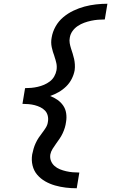

<svg xmlns="http://www.w3.org/2000/svg" viewBox="-20 -853 640 1026"><path d="M390 153Q360 153 331 149.5Q302 146 274 138Q246 130 221.5 116Q197 102 179 81Q161 60 154 31.5Q147 3 152 -28Q155 -43 159.5 -58.5Q164 -74 171 -89Q178 -104 187 -117.5Q196 -131 206.5 -144.5Q217 -158 225.5 -172Q234 -186 236 -202Q239 -219 235 -235Q231 -251 220.5 -262Q210 -273 195.5 -280Q181 -287 165.5 -291Q150 -295 133 -296.5Q116 -298 100 -298L114 -382Q130 -382 147 -383.5Q164 -385 181.5 -389Q199 -393 215.5 -400Q232 -407 246.5 -418Q261 -429 270 -445Q279 -461 282 -478Q285 -498 281 -516Q277 -534 271 -551V-552Q262 -575 256.5 -600.5Q251 -626 256 -652Q261 -683 277 -711.5Q293 -740 318 -761Q343 -782 372.5 -796Q402 -810 432 -818Q462 -826 493 -829.5Q524 -833 554 -833L540 -749Q522 -749 503.5 -747.5Q485 -746 466.5 -742Q448 -738 430 -731.5Q412 -725 395.5 -714Q379 -703 367.5 -687Q356 -671 353 -652Q350 -637 352.5 -622.5Q355 -608 359.5 -594Q364 -580 368.5 -566Q373 -552 376 -538Q379 -524 380 -509Q381 -494 379 -478Q375 -455 363.5 -432Q352 -409 333.5 -391Q315 -373 293 -360.5Q271 -348 248 -340Q269 -332 287 -319.5Q305 -307 317.5 -289Q330 -271 333.5 -248Q337 -225 333 -202Q331 -186 326.5 -171Q322 -156 315 -141Q308 -126 298.5 -112Q289 -98 279.5 -85Q270 -72 261 -57.5Q252 -43 249 -28Q246 -9 252.5 7Q259 23 271.5 34Q284 45 300 51.5Q316 58 333.5 62Q351 66 368.5 67.5Q386 69 404 69Z"/></svg>

Font: Iosevka Md Ex Obl
Style: Regular
Weight: 500
Width: 7
Italic angle: -9°
Monospace: yes
Designer: Belleve Invis
Foundry: Belleve Invis
Version: Version 32.5.0; ttfautohint (v1.8.4)